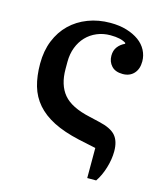

<svg xmlns="http://www.w3.org/2000/svg" viewBox="-105 -612 729 851"><g transform="rotate(15 259.5 -186.5)"><path d="M375 21 295 4Q224 -12 176 -36.5Q128 -61 98 -95.5Q68 -130 55 -175Q42 -220 42 -277Q42 -336 61 -383Q80 -430 114 -463Q148 -496 195 -514Q242 -532 297 -532Q339 -532 372 -522Q405 -512 428.5 -495Q452 -478 464.5 -454Q477 -430 477 -403Q477 -368 458 -347.5Q439 -327 407 -327Q373 -327 355.5 -346Q338 -365 338 -393Q338 -417 350.5 -433.5Q363 -450 383 -459V-463Q371 -471 353.5 -475Q336 -479 311 -479Q278 -479 249.5 -467Q221 -455 200.5 -433.5Q180 -412 168.5 -382Q157 -352 157 -316V-283Q157 -210 192.5 -167.5Q228 -125 315 -106L362 -95Q416 -83 438 -58Q460 -33 460 14Q460 50 448 90Q436 130 416 159H375Z"/></g></svg>

Font: IBM Plex Serif Medm
Style: Regular
Weight: 500
Designer: Mike Abbink, Paul van der Laan, Pieter van Rosmalen
Foundry: Bold Monday
Version: Version 3.001